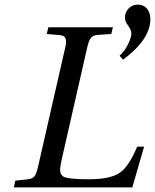

<svg xmlns="http://www.w3.org/2000/svg" viewBox="-20 -810 670 830"><path d="M520 -733Q520 -757 536 -773.5Q552 -790 576 -790Q601 -790 615.5 -772.5Q630 -755 630 -727Q630 -640 512 -552L497 -569Q520 -590 534 -619.5Q548 -649 548 -666Q548 -680 534 -699Q520 -718 520 -733ZM40 0 46 -29 101 -35Q119 -37 128 -47Q137 -57 143 -83L263 -609Q274 -655 241 -658L182 -663L189 -692H468L461 -663L401 -659Q383 -658 373.5 -646.5Q364 -635 358 -609L247 -122Q239 -87 240 -72Q241 -57 252 -48Q269 -35 364 -35Q453 -35 494.5 -61Q536 -87 573 -176H603L552 0Z"/></svg>

Font: Lingua Franca
Style: Italic
Weight: 400
Italic angle: -13°
Version: Version 1.19